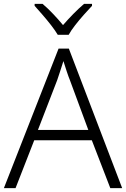

<svg xmlns="http://www.w3.org/2000/svg" viewBox="-20 -967 648 987"><path d="M547 0 452 -246H156L60 0H0L281 -717H334L608 0ZM339 -556Q333 -570 323 -600Q313 -630 306 -653Q298 -626 289 -600Q280 -574 274 -555L175 -299H434ZM277 -788Q264 -810 243 -837Q222 -864 199 -890.5Q176 -917 158 -937V-947H199Q226 -924 253.5 -895Q281 -866 304 -838Q328 -866 356.5 -895Q385 -924 412 -947H453V-937Q434 -917 410.5 -890.5Q387 -864 366 -837Q345 -810 333 -788Z"/></svg>

Font: Noto Sans Thai Looped Light
Style: Regular
Weight: 300
Designer: Sasikarn Vongin, Ben Mitchell
Foundry: The Fontpad Ltd
Version: Version 1.001; ttfautohint (v1.8.4.7-5d5b)